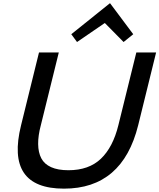

<svg xmlns="http://www.w3.org/2000/svg" viewBox="-20 -1126 960 1156"><path d="M919.9 -810.1 812 -372.1Q717.3 9.8 365.2 9.8Q11.7 9.8 106.9 -372.1L214.8 -810.1H334L226.1 -373Q209 -309.1 209.7 -258.5Q210.4 -208 228.5 -173.1Q246.6 -138.2 287.6 -119.6Q328.6 -101.1 392.1 -101.1Q515.1 -101.1 587.6 -170.4Q660.2 -239.7 692.9 -373L800.8 -810.1ZM643.1 -1106 782.2 -919.9 724.1 -873 611.8 -986.8H609.9L443.8 -873L409.2 -919.9L641.1 -1106Z"/></svg>

Font: Sinkin Sans 500 Medium Italic
Style: Regular
Weight: 500
Italic angle: -112°
Designer: Keith Bates
Foundry: K-Type
Version: Sinkin Sans (version 1.0)  by Keith Bates   •   © 2014   www